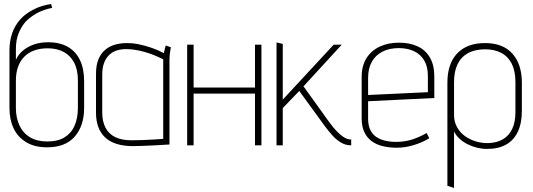

<svg xmlns="http://www.w3.org/2000/svg" viewBox="-20 -722 2648 954"><path d="M219 -512Q181 -512 150 -501.5Q119 -491 95.5 -472Q72 -453 59 -425V-478Q59 -523 72 -555.5Q85 -588 107 -614Q127 -635 159 -654Q191 -673 239 -683L234 -702Q185 -695 145 -674Q105 -653 80 -625Q53 -594 40 -555.5Q27 -517 27 -472V-186Q27 -128 47.5 -84.5Q68 -41 110 -15.5Q152 10 214 10Q305 10 351.5 -43.5Q398 -97 398 -186V-318Q398 -380 377.5 -423Q357 -466 317.5 -489Q278 -512 219 -512ZM217 -482Q262 -482 295.5 -464.5Q329 -447 348 -411.5Q367 -376 367 -323V-186Q367 -136 351 -98.5Q335 -61 301.5 -40Q268 -19 215 -19Q164 -19 129 -40Q94 -61 76.5 -99Q59 -137 59 -186V-322Q59 -360 69.5 -389.5Q80 -419 100.5 -440Q121 -461 150.5 -471.5Q180 -482 217 -482Z M829 -487 804 -496Q802 -492 799 -479.5Q796 -467 794 -458Q766 -473 734.5 -484Q703 -495 672 -501.5Q641 -508 611 -508Q582 -508 554.5 -501Q527 -494 505 -476.5Q483 -459 470 -429.5Q457 -400 457 -354V-162Q457 -122 468.5 -91Q480 -60 502.5 -39Q525 -18 559.5 -7Q594 4 640 4Q659 4 683.5 3Q708 2 732.5 1Q757 0 778 -1.5Q799 -3 811 -3.5Q823 -4 822 -4V-423Q822 -446 825.5 -466.5Q829 -487 829 -487ZM488 -163V-351Q488 -385 497 -409Q506 -433 522 -448.5Q538 -464 559.5 -471Q581 -478 607 -478Q628 -478 650.5 -474.5Q673 -471 696.5 -464.5Q720 -458 744 -448.5Q768 -439 791 -427V-32Q792 -32 777 -31Q762 -30 738.5 -28.5Q715 -27 687.5 -26Q660 -25 634 -25Q585 -25 553 -40.5Q521 -56 504.5 -87Q488 -118 488 -163Z M1247 -287H942V-500H910V0H942V-257H1247V0H1279V-500H1247Z M1616 -115 1488 -293 1678 -500H1638L1385 -227V-504L1354 -511V0H1385V-185L1467 -270L1595 -94Q1610 -74 1629 -52Q1648 -30 1672 -15Q1696 0 1723 0H1725V-29H1723Q1708 -29 1691.5 -38.5Q1675 -48 1656 -67Q1637 -86 1616 -115Z M1809 -133V-219L2138 -235V-342Q2138 -398 2116.5 -435.5Q2095 -473 2055.5 -491.5Q2016 -510 1962 -510Q1909 -510 1867 -490.5Q1825 -471 1801 -433Q1777 -395 1777 -339V-134Q1777 -93 1790.5 -65Q1804 -37 1827.5 -20Q1851 -3 1883 4.5Q1915 12 1952 12Q1992 12 2034 -0.5Q2076 -13 2113 -35L2100 -61Q2059 -38 2023.5 -27.5Q1988 -17 1949 -17Q1919 -17 1893.5 -23Q1868 -29 1849 -42Q1830 -55 1819.5 -77.5Q1809 -100 1809 -133ZM2106 -345V-264L1809 -250V-335Q1809 -382 1827.5 -415Q1846 -448 1880.5 -465.5Q1915 -483 1961 -483Q2005 -483 2037.5 -467.5Q2070 -452 2088 -421.5Q2106 -391 2106 -345Z M2573 -171V-311Q2573 -403 2526 -455.5Q2479 -508 2390 -508Q2301 -508 2252 -457Q2203 -406 2203 -311V201L2236 212V-69Q2245 -50 2262.5 -33.5Q2280 -17 2303 -5.5Q2326 6 2351 12Q2376 18 2400 18Q2456 18 2494.5 -3.5Q2533 -25 2553 -67.5Q2573 -110 2573 -171ZM2541 -314V-164Q2541 -116 2525.5 -82.5Q2510 -49 2480.5 -31Q2451 -13 2409 -11Q2378 -10 2347.5 -18.5Q2317 -27 2291.5 -45Q2266 -63 2251 -90Q2236 -117 2236 -151V-314Q2236 -367 2253.5 -403Q2271 -439 2305.5 -458Q2340 -477 2391 -477Q2437 -477 2471 -459Q2505 -441 2523 -405Q2541 -369 2541 -314Z"/></svg>

Font: Advent Pro ExtraLight
Style: Regular
Weight: 250
Version: Version 3.000